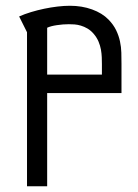

<svg xmlns="http://www.w3.org/2000/svg" viewBox="-20 -646 477 666"><path d="M46.4 -588.9Q64.9 -597.2 87.4 -604Q109.9 -610.8 133.3 -615.7Q156.7 -620.6 179.7 -623.3Q202.6 -626 222.7 -626Q264.2 -626 299.3 -613.3Q334.5 -600.6 356.4 -578.1Q373.5 -560.5 382.8 -541.3Q392.1 -522 396.2 -502.4Q400.4 -482.9 400.9 -463.1Q401.4 -443.4 401.4 -424.8V-323.2H143.6V0H73.7V-534.2ZM143.6 -387.2H333.5V-423.8Q333.5 -434.6 333 -447.5Q332.5 -460.4 330.1 -474.1Q327.6 -487.8 321.8 -501.7Q315.9 -515.6 305.7 -527.8Q295.4 -540 283.7 -546.9Q272 -553.7 260.5 -557.1Q249 -560.5 238.3 -561.3Q227.5 -562 218.8 -562Q198.7 -562 177.5 -558.8Q156.2 -555.7 143.6 -549.8Z"/></svg>

Font: Aubrey
Style: Regular
Weight: 400
Designer: Gayaneh Bagdasaryan | Cyreal.org
Foundry: Gayaneh Bagdasaryan | Cyreal.org
Version: Version 1.000